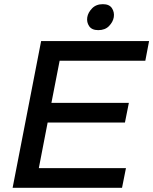

<svg xmlns="http://www.w3.org/2000/svg" viewBox="-20 -896 731 916"><path d="M40.2 0 176.2 -700H691.2L673.3 -606.2H264.5L225.3 -405.2H594.8L576.1 -311.5H207.3L165.2 -93.8H580.9L562.2 0ZM448.8 -752.2Q418.2 -752.2 405.4 -771.1Q392.7 -790 396.3 -813.4Q400 -836.2 419.3 -856.1Q438.5 -876.1 470.7 -876.1Q501.6 -876.1 514.1 -856.9Q526.5 -837.8 522.9 -814.3Q519.2 -791.6 500.3 -771.9Q481.4 -752.2 448.8 -752.2Z"/></svg>

Font: REM Medium
Style: Italic
Weight: 500
Italic angle: -11°
Designer: Octavio Pardo
Foundry: Ashler Design
Version: Version 1.005;gftools[0.9.28]